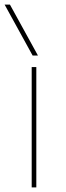

<svg xmlns="http://www.w3.org/2000/svg" viewBox="-28 -810 286 830"><path d="M109 0V-520H129V0ZM113 -570 -8 -790H15L136 -570Z"/></svg>

Font: M PLUS 2 Thin Thin
Style: Regular
Weight: 250
Version: Version 1.001